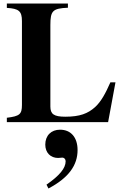

<svg xmlns="http://www.w3.org/2000/svg" viewBox="-20 -696 707 1094"><path d="M638 -227H609C582 -165 556 -117 522 -86C481 -49 435 -31 352 -31C287 -31 267 -46 267 -89V-553C267 -635 280 -648 367 -652V-676H19V-651C87 -647 105 -633 105 -576V-98C105 -45 92 -34 19 -25V0H596ZM256 378C372 317 422 245 422 159C422 88 385 43 322 43C272 43 238 76 238 128C238 174 268 204 311 204C321 204 328 202 335 202C346 202 354 211 354 223C354 262 320 304 245 356Z"/></svg>

Font: XITS Math
Style: Bold
Weight: 700
Designer: MicroPress Inc., with final additions and corrections provided by Coen Hoffman, Elsevier (retired)
Version: Version 1.105